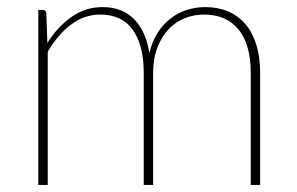

<svg xmlns="http://www.w3.org/2000/svg" viewBox="-20 -521 836 541"><path d="M88 0V-493H100.5Q110 -493 110.5 -483L113.5 -400Q142.5 -446 181.8 -473.5Q221 -501 268.5 -501Q325 -501 358 -467Q391 -433 401 -371.5Q408.5 -404.5 424.2 -428.8Q440 -453 461 -469.2Q482 -485.5 507 -493.2Q532 -501 558.5 -501Q594 -501 622.8 -488.8Q651.5 -476.5 671.5 -453Q691.5 -429.5 702.2 -395Q713 -360.5 713 -315.5V0H686.5V-315.5Q686.5 -395.5 652.2 -437.8Q618 -480 554.5 -480Q526.5 -480 500.8 -469.8Q475 -459.5 455.2 -438.8Q435.5 -418 423.5 -387.2Q411.5 -356.5 411.5 -315.5V0H385V-315.5Q385 -394 354 -437Q323 -480 263 -480Q218 -480 180.5 -452Q143 -424 114.5 -375V0Z"/></svg>

Font: Lato 2
Style: Regular
Weight: 200
Designer: Lukasz Dziedzic with Adam Twardoch and Botio Nikoltchev
Foundry: tyPoland Lukasz Dziedzic
Version: Version 2.015; 2015-08-06; http://www.latofonts.com/